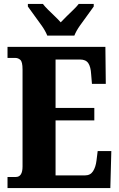

<svg xmlns="http://www.w3.org/2000/svg" viewBox="-20 -951 603 971"><path d="M18 0V-56H60Q94 -56 94 -109V-600Q94 -638 83 -648Q72 -658 58 -658H18V-714H513L515 -527H445L441 -575Q439 -613 426.5 -631.5Q414 -650 385 -650H261V-405H457V-342H261V-64H410Q437 -64 450.5 -85Q464 -106 468 -139L474 -187H543L538 0ZM219 -771Q210 -794 191.5 -820.5Q173 -847 153.5 -873Q134 -899 121 -918V-931H197Q206 -919 222.5 -902.5Q239 -886 257 -869Q275 -852 287 -838Q300 -852 317.5 -869Q335 -886 352 -902.5Q369 -919 378 -931H454V-918Q441 -899 421.5 -873Q402 -847 383.5 -820.5Q365 -794 356 -771Z"/></svg>

Font: Noto Serif Sinhala ExtraCondensed Black
Style: Regular
Weight: 900
Width: 2
Designer: Jelle Bosma - Monotype Design Team
Foundry: Monotype Imaging Inc.
Version: Version 2.007; ttfautohint (v1.8.4.7-5d5b)